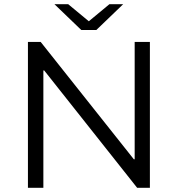

<svg xmlns="http://www.w3.org/2000/svg" viewBox="-20 -901 853 921"><path d="M699 -700V0H638L192 -563H188V0H114V-700H175L622 -137H626V-700ZM571 -881 442 -757H370L241 -881H307L406 -799L505 -881Z"/></svg>

Font: CMG Sans
Style: Regular
Weight: 400
Designer: Julieta Ulanovsky
Foundry: Julieta Ulanovsky
Version: Version 7.200